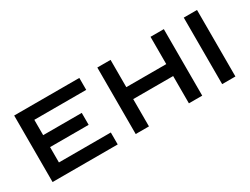

<svg xmlns="http://www.w3.org/2000/svg" viewBox="-50 -875 1625 1250"><g transform="rotate(-30 762.5 -250.0)"><path d="M75.2 -500H564.9V-410.2H174.8V-294.9H464.8V-205.1H174.8V-89.8H564.9V0H75.2Z M799.8 0H700.2V-500H799.8V-294.9H1100.1V-500H1200.2V0H1100.1V-205.1H799.8Z M1350.1 -500H1449.7V0H1350.1Z"/></g></svg>

Font: Optician Sans
Style: Regular
Weight: 400
Designer: Fábio Duarte Martins, Simen Schikulski
Version: Version 1.002